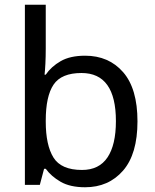

<svg xmlns="http://www.w3.org/2000/svg" viewBox="-20 -780 655 810"><path d="M173 -575Q173 -541 171.5 -511.5Q170 -482 168 -465H173Q196 -499 236 -522Q276 -545 339 -545Q439 -545 499.5 -475.5Q560 -406 560 -268Q560 -130 499 -60Q438 10 339 10Q276 10 236 -13Q196 -36 173 -68H166L148 0H85V-760H173ZM324 -472Q239 -472 206 -423Q173 -374 173 -271V-267Q173 -168 205.5 -115.5Q238 -63 326 -63Q398 -63 433.5 -116Q469 -169 469 -269Q469 -472 324 -472Z"/></svg>

Font: Noto Sans Tifinagh Adrar
Style: Regular
Weight: 400
Designer: JamraPatel
Foundry: JamraPatel LLC
Version: Version 2.006; ttfautohint (v1.8.4.7-5d5b)